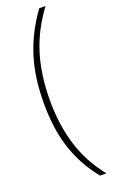

<svg xmlns="http://www.w3.org/2000/svg" viewBox="-240 -934 867 1425"><g transform="rotate(-20 193.5 -221.5)"><path d="M282.2 439.5Q224.6 368.2 185.1 294.4Q145.5 220.7 120.6 141.1Q95.7 61.5 84.5 -24.4Q73.2 -110.4 73.2 -205.1Q73.2 -304.7 85 -394Q96.7 -483.4 122.1 -565.9Q147.5 -648.4 187 -726.6Q226.6 -804.7 282.2 -881.8H332Q278.3 -808.6 238.8 -733.4Q199.2 -658.2 173.8 -576.2Q148.4 -494.1 135.7 -402.8Q123 -311.5 123 -205.1Q123 -21.5 171.9 140.1Q220.7 301.8 332 439.5Z"/></g></svg>

Font: Myanmar PaOh One
Style: Regular
Weight: 400
Designer: Debbi Hosken
Foundry: SIL
Version: Version 2.8